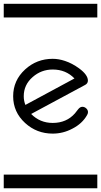

<svg xmlns="http://www.w3.org/2000/svg" viewBox="-20 -714 540 1026"><path d="M0 -620.8V-693.8H500V-620.8ZM0 219.2H500V292.2H0ZM450.2 -114.7Q450.2 -107.4 445.3 -99.1Q419.4 -53.2 366.7 -26.4Q316.9 0 261.7 0Q176.3 0 114.3 -56.6Q50.3 -115.2 50.3 -199.7Q50.3 -284.4 114.3 -343Q176.3 -399.7 261.7 -399.7Q293.5 -399.7 327.1 -388.4Q365.2 -376 402.8 -348.6Q449.7 -314 449.7 -283.4Q449.7 -268.1 435.1 -260.3L146.5 -105Q193.4 -57.1 261.7 -57.1Q335.4 -57.1 380.4 -108.2Q386.2 -115.2 397 -129.3Q407.7 -143.3 420.4 -143.3Q431.6 -143.3 440.9 -134.8Q450.2 -126.2 450.2 -114.7ZM377.9 -294.7Q332 -342.5 261.7 -342.5Q200.7 -342.5 154.8 -302.5Q106.9 -261 106.9 -199.7Q106.9 -175.3 115.7 -153.3Z"/></svg>

Font: EnergyBar
Style: Regular
Weight: 400
Italic angle: -10°
Version: 1.0 2000-03-28